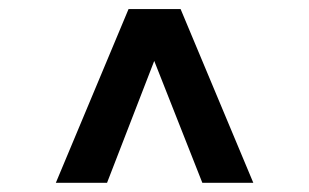

<svg xmlns="http://www.w3.org/2000/svg" viewBox="-20 -706 681 423"><path d="M103 -303.2 263.2 -686H377.9L538.1 -303.2H425.8L319.8 -571.8L215.8 -303.2Z"/></svg>

Font: Archivo
Style: Bold
Weight: 700
Designer: Hector Gatti
Foundry: Omnibus-Type
Version: Version 2.001